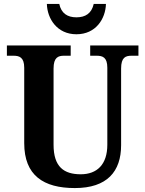

<svg xmlns="http://www.w3.org/2000/svg" viewBox="-20 -945 738 975"><path d="M368 -771C467 -771 516 -850 518 -925H456C445 -877 414 -857 368 -857C323 -857 291 -877 281 -925H218C220 -850 270 -771 368 -771ZM360 10C524 10 595 -74 595 -208V-597C595 -654 618 -662 648 -662H683V-714H438V-662H471C501 -662 525 -654 525 -601V-210C525 -109 472 -60 390 -60C305 -60 252 -97 252 -210V-597C252 -654 276 -662 305 -662H339V-714H15V-662H49C78 -662 103 -654 103 -601V-218C103 -54 201 10 360 10Z"/></svg>

Font: Noto Serif Tamil SemiCondensed
Style: Bold
Weight: 700
Width: 4
Designer: Indian Type Foundry, Tom Grace, and the Monotype Design Team
Foundry: Monotype Imaging Inc.
Version: Version 2.004